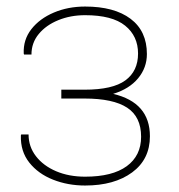

<svg xmlns="http://www.w3.org/2000/svg" viewBox="-20 -556 543 584"><path d="M238.8 8.3Q186.5 8.3 141.4 -9.5Q96.2 -27.3 69.1 -61.5Q42 -95.7 43.5 -144L44.4 -147H66.9Q66.9 -109.9 89.4 -80.8Q111.8 -51.8 150.6 -35.2Q189.5 -18.6 238.8 -18.6Q321.8 -18.6 365.5 -50.5Q409.2 -82.5 409.2 -140.1Q409.2 -200.7 366.7 -228.5Q324.2 -256.3 237.3 -256.3H166.5V-283.2H237.3Q322.8 -283.2 361.3 -311.5Q399.9 -339.8 399.9 -393.1Q399.9 -446.3 360.6 -478Q321.3 -509.8 238.8 -509.8Q194.3 -509.8 157.2 -494.6Q120.1 -479.5 97.9 -452.6Q75.7 -425.8 75.7 -390.1H53.2L52.2 -393.1Q50.3 -435.1 75.4 -467.3Q100.6 -499.5 143.8 -517.8Q187 -536.1 238.8 -536.1Q327.6 -536.1 377.2 -498.8Q426.8 -461.4 426.8 -391.6Q426.8 -350.1 400.1 -317.9Q373.5 -285.6 324.2 -270.5Q436 -244.1 436 -141.6Q436 -71.3 381.8 -31.5Q327.6 8.3 238.8 8.3Z"/></svg>

Font: Roboto Slab Thin
Style: Regular
Weight: 100
Designer: Google
Version: Version 2.000; ttfautohint (v1.8.1.43-b0c9)